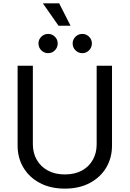

<svg xmlns="http://www.w3.org/2000/svg" viewBox="-20 -1123 780 1155"><path d="M370.1 11.7Q284.2 11.7 220.2 -22Q156.2 -55.7 121.1 -114.3Q85.9 -172.9 85.9 -247.6V-727.5H177.7V-254.9Q177.7 -202.6 201.2 -161.6Q224.6 -120.6 267.6 -97.2Q310.5 -73.7 370.1 -73.7Q430.2 -73.7 472.9 -97.2Q515.6 -120.6 538.6 -161.6Q561.5 -202.6 561.5 -254.9V-727.5H653.8V-247.6Q653.8 -172.9 618.7 -114.3Q583.5 -55.7 519.8 -22Q456.1 11.7 370.1 11.7ZM475.1 -803.2Q451.2 -803.2 434.1 -820.3Q417 -837.4 417 -861.3Q417 -885.3 434.1 -902.1Q451.2 -918.9 475.1 -918.9Q499 -918.9 515.9 -902.1Q532.7 -885.3 532.7 -861.3Q532.7 -837.4 515.9 -820.3Q499 -803.2 475.1 -803.2ZM269.5 -803.2Q245.6 -803.2 228.5 -820.3Q211.4 -837.4 211.4 -861.3Q211.4 -885.3 228.5 -902.1Q245.6 -918.9 269.5 -918.9Q293.5 -918.9 310.3 -902.1Q327.1 -885.3 327.1 -861.3Q327.1 -837.4 310.3 -820.3Q293.5 -803.2 269.5 -803.2ZM332 -968.3 237.8 -1103H335.9L404.3 -968.3Z"/></svg>

Font: Inter 16pt
Style: Regular
Weight: 400
Version: Version 4.001;git-66647c0bb